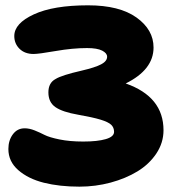

<svg xmlns="http://www.w3.org/2000/svg" viewBox="-20 -741 665 715"><path d="M275.9 -45.9Q201.7 -45.9 143.3 -60.5Q85 -75.2 48.1 -107.4Q11.2 -139.6 11.2 -186Q11.2 -218.3 27.8 -240.7Q44.4 -263.2 71.8 -263.2Q89.4 -263.2 108.9 -255.4Q128.4 -247.6 146 -238.5Q163.6 -229.5 201.7 -221.7Q239.7 -213.9 290 -213.9Q342.8 -213.9 373.8 -222.9Q404.8 -231.9 404.8 -250Q404.8 -266.1 394 -276.4Q383.3 -286.6 354.5 -295.4Q325.7 -304.2 270 -314Q213.4 -323.7 186.8 -341.8Q160.2 -359.9 160.2 -397Q160.2 -432.6 187 -446.8Q209.5 -460.9 284.2 -478Q334.5 -489.7 356.7 -501.5Q378.9 -513.2 378.9 -529.8Q378.9 -543 360.4 -552.5Q341.8 -562 304.2 -562Q250.5 -562 187.3 -551Q124 -540 105 -540Q72.3 -540 52.7 -559.3Q33.2 -578.6 33.2 -606.9Q33.2 -653.8 106 -687.5Q178.7 -721.2 308.1 -721.2Q424.8 -721.2 488.3 -675.8Q551.8 -630.4 551.8 -564Q551.8 -481.4 448.2 -430.2Q588.9 -380.9 588.9 -255.9Q588.9 -209.5 562.3 -169.4Q535.6 -129.4 491.9 -102.8Q448.2 -76.2 391.8 -61Q335.4 -45.9 275.9 -45.9Z"/></svg>

Font: Shantell Sans Irregular Bouncy
Style: Regular
Weight: 800
Designer: Stephen Nixon, Anya Danilova, Shantell Martin
Foundry: Arrow Type
Version: Version 1.006;[9816181b4]